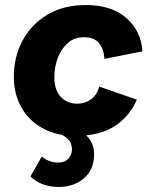

<svg xmlns="http://www.w3.org/2000/svg" viewBox="-20 -530 600 763"><path d="M280 10Q204 10 149 -20.5Q94 -51 64.5 -104Q35 -157 35 -224Q35 -304 69.5 -368.5Q104 -433 168 -471.5Q232 -510 322 -510Q423 -510 482 -458.5Q541 -407 546 -326L395 -296Q393 -334 374 -358Q355 -382 314 -382Q274 -382 248 -358Q222 -334 209 -298Q196 -262 196 -224Q196 -172 221.5 -145Q247 -118 287 -118Q318 -118 342 -135.5Q366 -153 374 -186L524 -134Q494 -66 434.5 -28Q375 10 280 10ZM195 -8 241 -31Q295 -19 324.5 10Q354 39 354 83Q354 144 313.5 178.5Q273 213 214 213Q177 213 148 201.5Q119 190 101 171L146 92Q175 116 212 116Q238 116 252 100Q266 84 266 64Q266 39 250.5 23Q235 7 195 -8Z"/></svg>

Font: Prodigy Sans
Style: Bold Italic
Weight: 700
Italic angle: -13°
Designer: Wei Huang
Foundry: Wei Huang
Version: Version 1.003; ttfautohint (v1.8.3)